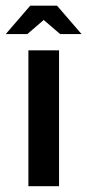

<svg xmlns="http://www.w3.org/2000/svg" viewBox="-58 -644 302 664"><path d="M40.2 -470H146.2V0H40.2ZM-38.2 -526.1 46.5 -624.3H139.3L224 -526.1H150.1L93.2 -574.9L36.4 -526.1Z"/></svg>

Font: Smooch Sans Thin
Style: Regular
Weight: 100
Designer: Robert E. Leuschke
Foundry: Robert E. Leuschke
Version: Version 1.010